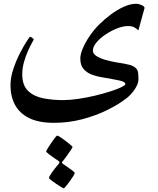

<svg xmlns="http://www.w3.org/2000/svg" viewBox="-20 -483 841 1019"><path d="M747.1 -440.4 714.4 -321.8Q703.1 -332 691.9 -338.4Q680.7 -344.7 657.7 -344.7Q633.8 -344.7 602.3 -332.5Q570.8 -320.3 541.3 -300.8Q511.7 -281.2 492.4 -258.3Q473.1 -235.4 473.1 -213.9Q473.1 -196.8 493.9 -184.3Q514.6 -171.9 544.4 -163.8Q574.2 -155.8 601.1 -151.4Q639.6 -146 665.5 -139.4Q691.4 -132.8 704.1 -118.2Q711.4 -109.4 713.1 -95.5Q714.8 -81.5 714.8 -62Q714.8 -39.1 696.3 -10.7Q677.7 17.6 653.3 37.1Q611.3 70.3 550 100.6Q488.8 130.9 416.3 149.9Q343.8 168.9 266.6 168.9Q185.5 168.9 134.5 143.6Q83.5 118.2 59.6 73.2Q35.6 28.3 35.6 -29.8Q35.6 -71.8 50.8 -116.9Q65.9 -162.1 85.9 -200.9Q106 -239.7 121.8 -263.9Q137.7 -288.1 139.2 -288.1Q142.6 -288.1 151.1 -282Q159.7 -275.9 159.2 -273.4Q158.2 -271 148.9 -254.2Q139.6 -237.3 127.9 -211.2Q116.2 -185.1 107.2 -153.3Q98.1 -121.6 98.1 -88.9Q98.1 -30.3 128.9 -0.7Q159.7 28.8 209.2 38.6Q258.8 48.3 315.4 48.3Q351.6 48.3 395.8 41.7Q439.9 35.2 483.9 24.7Q527.8 14.2 564.5 2.4Q601.1 -9.3 623.3 -20Q645.5 -30.8 645.5 -37.1Q645.5 -48.8 614.3 -55.7Q583 -62.5 513.7 -74.2Q490.7 -78.1 465.8 -87.6Q440.9 -97.2 423.6 -116.9Q406.2 -136.7 406.2 -171.9Q406.2 -195.8 419.9 -227.5Q433.6 -259.3 456.1 -292.2Q478.5 -325.2 505.4 -352.1Q533.2 -379.9 567.1 -405.3Q601.1 -430.7 636.2 -446.8Q671.4 -462.9 702.1 -462.9Q715.8 -462.9 731.4 -456.1Q747.1 -449.2 747.1 -440.4ZM376.5 435.1Q376.5 439.5 368.4 452.4Q360.4 465.3 349.6 480.2Q338.9 495.1 329.8 505.9Q320.8 516.6 318.4 516.6Q316.4 516.6 304.2 509.3Q292 502 277.1 491.9Q262.2 481.9 251 473.1Q239.7 464.4 239.7 460.9Q239.7 456.5 249.8 441.2Q259.8 425.8 272.5 409.7Q285.2 393.6 292 386.2Q295.4 381.8 295.4 378.4Q295.4 375 293 373Q284.7 367.7 268.6 356.4Q252.4 345.2 238.8 334.7Q225.1 324.2 225.1 320.8Q225.1 317.9 232.9 304.9Q240.7 292 251.5 276.1Q262.2 260.3 271.5 248.5Q280.8 236.8 283.7 236.8Q288.1 236.8 301 245.4Q314 253.9 328.9 265.4Q343.8 276.9 354.5 286.1Q365.2 295.4 365.2 296.9Q365.2 299.3 355.2 314.5Q345.2 329.6 333.5 345.9Q321.8 362.3 315.9 369.1Q314.5 370.6 311.8 373.8Q309.1 377 309.1 380.4Q309.1 383.3 314 386.7Q321.8 392.1 336.7 402.3Q351.6 412.6 364 422.1Q376.5 431.6 376.5 435.1Z"/></svg>

Font: Scheherazade New SemiBold
Style: Regular
Weight: 600
Designer: SIL International
Foundry: SIL International
Version: Version 4.000